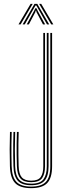

<svg xmlns="http://www.w3.org/2000/svg" viewBox="-20 -971 342 997"><path d="M142 6Q83 6 58 -21.1Q33 -48.2 31.5 -108.2Q30.2 -154.5 30.2 -195.1Q30.2 -235.8 31.8 -285.8H40.8Q39.8 -248.8 39.4 -220.2Q39 -191.8 39.4 -165.2Q39.8 -138.8 40.5 -108.5Q42 -51.5 65.4 -26.8Q88.8 -2 142 -2Q195.2 -2 218.2 -26.6Q241.2 -51.2 241.2 -108.2V-800H250.5V-108.2Q250.5 -47 225.2 -20.5Q200 6 142 6ZM142 -9.2Q92.8 -9.2 71.9 -33Q51 -56.8 49.8 -108.8Q49 -139 48.6 -165.2Q48.2 -191.5 48.6 -220Q49 -248.5 50 -285.8H58.8Q57.2 -238.2 57.2 -196.4Q57.2 -154.5 58.5 -108.5Q60 -58.8 79.8 -38Q99.5 -17.2 141.8 -17.2Q189.2 -17.2 206.1 -40.6Q223 -64 223 -107.5V-800H232.2V-108.2Q232.2 -55.8 211.2 -32.5Q190.2 -9.2 142 -9.2ZM141.8 -25Q102.8 -25 85.9 -44.6Q69 -64.2 67.8 -108.5Q66.8 -140.2 66.4 -168Q66 -195.8 66.4 -224Q66.8 -252.2 67.8 -285.8H77Q76 -253.2 75.6 -224.4Q75.2 -195.5 75.6 -167.4Q76 -139.2 76.8 -108.8Q78 -67.5 93.2 -50.1Q108.5 -32.8 141.8 -32.8Q178.5 -32.8 191.6 -52Q204.8 -71.2 204.8 -107.5V-800H213.8V-107.5Q213.8 -67.8 198.8 -46.4Q183.8 -25 141.8 -25ZM76 -844.2 139 -951H149.8L87 -844.2ZM97.5 -844.2 159.2 -951H173.5L235.5 -844.2H224.2L176.5 -928.8L168.5 -942.5H164.5L156.5 -928.8L108.5 -844.2ZM118.8 -844.2 157 -914.5 163.8 -928.5H169.2L175.8 -914.5L214.5 -844.2H203.2L169.8 -907.5L167.8 -915.5H165.2L163.2 -907.5L129.8 -844.2ZM246 -844.2 183.2 -951H194L257 -844.2Z"/></svg>

Font: Big Shoulders Inline Display Thin Light
Style: Regular
Weight: 300
Version: Version 2.002